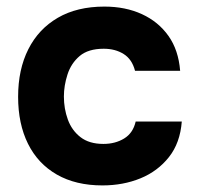

<svg xmlns="http://www.w3.org/2000/svg" viewBox="-20 -556 602 583"><path d="M291 7Q210 7 152.5 -26Q95 -59 65 -119.5Q35 -180 35 -262Q35 -345 66 -406.5Q97 -468 155.5 -502Q214 -536 297 -536Q361 -536 411 -513Q461 -490 491.5 -447Q522 -404 527 -341H390Q381 -376 355.5 -392Q330 -408 295 -408Q248 -408 222 -386Q196 -364 185 -330Q174 -296 174 -263Q174 -226 186 -193Q198 -160 224.5 -139.5Q251 -119 294 -119Q330 -119 357 -135.5Q384 -152 392 -187H532Q527 -122 493 -79Q459 -36 406.5 -14.5Q354 7 291 7Z"/></svg>

Font: Onest
Style: Bold
Weight: 700
Designer: Dmitri Voloshin, Andrey Kudryavtsev
Foundry: Dmitri Voloshin, Andrey Kudryavtsev
Version: Version 1.000;gftools[0.9.33]